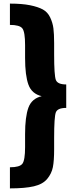

<svg xmlns="http://www.w3.org/2000/svg" viewBox="-20 -851 436 1064"><path d="M35 193V76Q89 76 104 56.5Q119 37 119 -36V-107Q119 -204 137.5 -254.5Q156 -305 211 -318Q156 -331 137.5 -382Q119 -433 119 -530V-601Q119 -674 104 -693.5Q89 -713 35 -713V-831Q102 -831 146.5 -822Q191 -813 217.5 -798.5Q244 -784 258 -754.5Q272 -725 276 -694Q280 -663 280 -612V-550Q280 -433 289.5 -408Q299 -383 347 -383V-253Q299 -253 289.5 -228.5Q280 -204 280 -86V-24Q280 40 273 75.5Q266 111 241.5 140.5Q217 170 167.5 181.5Q118 193 35 193Z"/></svg>

Font: Oswald Heavy
Style: Regular
Weight: 400
Designer: Vernon Adams
Foundry: Vernon Adams
Version: Version 4.101